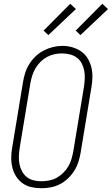

<svg xmlns="http://www.w3.org/2000/svg" viewBox="-20 -989 592 1017"><path d="M198 8Q171 8 145 2Q119 -4 98.5 -19Q78 -34 64.5 -56Q51 -78 45 -103.5Q39 -129 39.5 -156Q40 -183 45 -210L102 -555Q106 -580 114 -604.5Q122 -629 136 -651Q150 -673 169.5 -691.5Q189 -710 212.5 -722Q236 -734 261 -740Q286 -746 311 -746Q338 -746 363.5 -738.5Q389 -731 410 -716.5Q431 -702 444.5 -679.5Q458 -657 464 -632Q470 -607 469.5 -579.5Q469 -552 464 -525L407 -180Q403 -155 395 -130.5Q387 -106 373 -84Q359 -62 339.5 -43.5Q320 -25 296.5 -13Q273 -1 248 3.5Q223 8 198 8ZM199 -29Q220 -29 240.5 -33Q261 -37 279.5 -47Q298 -57 314 -72.5Q330 -88 341 -106.5Q352 -125 358 -145Q364 -165 368 -186L425 -531Q428 -552 429 -573.5Q430 -595 426 -615.5Q422 -636 412.5 -654Q403 -672 386.5 -684Q370 -696 349.5 -701Q329 -706 308 -706Q287 -706 267 -701.5Q247 -697 228.5 -687Q210 -677 194.5 -661.5Q179 -646 168 -627.5Q157 -609 151 -589.5Q145 -570 141 -549L84 -204Q81 -183 80 -161.5Q79 -140 83 -120Q87 -100 96.5 -82Q106 -64 121.5 -51.5Q137 -39 157.5 -34Q178 -29 199 -29ZM406 -803 381 -827 522 -969 552 -941ZM236 -803 211 -827 352 -969 382 -941Z"/></svg>

Font: Iosevka Curly Slab XLtObl
Style: Regular
Weight: 200
Italic angle: -9°
Monospace: yes
Designer: Belleve Invis
Foundry: Belleve Invis
Version: Version 11.1.0; ttfautohint (v1.8.3)